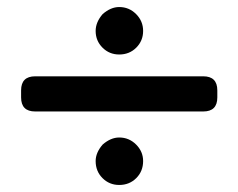

<svg xmlns="http://www.w3.org/2000/svg" viewBox="-20 -630 678 546"><path d="M272 -590Q252 -567 252 -542Q252 -514 271.5 -494.5Q291 -475 319 -475Q348 -475 367.5 -494.5Q387 -514 387 -542Q387 -570 367 -590Q347 -610 319 -610Q295 -610 272 -590ZM80 -313H558Q598 -313 598 -353V-373Q598 -413 558 -413H80Q40 -413 40 -373V-353Q40 -313 80 -313ZM272 -219Q252 -196 252 -172Q252 -143 271.5 -123.5Q291 -104 319 -104Q348 -104 367.5 -123.5Q387 -143 387 -172Q387 -199 367 -219Q347 -239 319 -239Q295 -239 272 -219Z"/></svg>

Font: WDXL Lubrifont SC
Style: Regular
Weight: 400
Designer: [WDXL Lubrifont] Copyright 2020-2022 (c) NightFurySL2001, Skr-ZERO; [ZCOOL QingKe HuangYou] Copyright 2018-2022 (c) The 
Version: Version 2.001;hotconv 1.1.1;makeotfexe 2.6.0